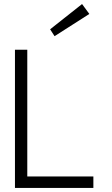

<svg xmlns="http://www.w3.org/2000/svg" viewBox="-20 -930 552 950"><path d="M422 -861 250 -751 228 -785 386 -910ZM115 -57H442V0H54V-684H115Z"/></svg>

Font: Bellota
Style: Regular
Weight: 400
Designer: Kemie Guaida
Foundry: Kemie Guaida
Version: Version 1.000;PS 002.000;hotconv 1.0.70;makeotf.lib2.5.58329